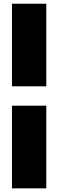

<svg xmlns="http://www.w3.org/2000/svg" viewBox="-20 -821 316 1041"><path d="M44.9 -800.8H231V-353H44.9ZM231 -248V200.2H44.9V-248Z"/></svg>

Font: Overused Grotesk Black
Style: Regular
Weight: 900
Version: Version 0.002